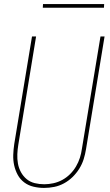

<svg xmlns="http://www.w3.org/2000/svg" viewBox="-20 -914 540 942"><path d="M196 8Q170 8 144.5 2Q119 -4 99 -19Q79 -34 67 -56Q55 -78 49.5 -103Q44 -128 45 -154.5Q46 -181 50 -208L137 -735H157L70 -205Q66 -181 65 -157.5Q64 -134 68 -111.5Q72 -89 83 -69Q94 -49 111 -35Q128 -21 150.5 -15.5Q173 -10 197 -10Q219 -10 242 -15Q265 -20 286 -31.5Q307 -43 324 -60Q341 -77 353 -97.5Q365 -118 372 -140Q379 -162 382 -185L473 -735H493L402 -182Q398 -157 390.5 -133Q383 -109 369 -86.5Q355 -64 336 -45.5Q317 -27 294 -14.5Q271 -2 246 3Q221 8 196 8ZM190 -876 191 -894H491L490 -876Z"/></svg>

Font: Iosevka SS18 Thin
Style: Italic
Weight: 100
Italic angle: -9°
Monospace: yes
Designer: Belleve Invis
Foundry: Belleve Invis
Version: Version 25.1.1; ttfautohint (v1.8.4)